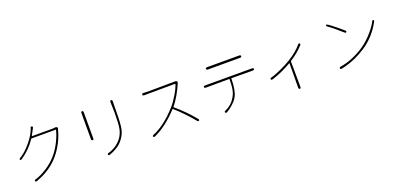

<svg xmlns="http://www.w3.org/2000/svg" viewBox="9 -1795 5922 2878"><g transform="rotate(-20 2970.0 -356.0)"><path d="M273 18Q250 26 245 10Q240 -6 263 -12Q350 -37 455 -105Q554 -169 627 -257Q690 -333 739 -432Q784 -525 803 -604Q804 -609 799 -609H418Q410 -609 406 -603Q309 -458 170 -368Q150 -355 142 -368Q134 -381 155 -393Q244 -445 336 -557Q410 -647 440 -721Q445 -732 450 -743Q457 -759 459 -771Q461 -783 480 -777Q499 -770 487 -748L431 -643Q429 -639 434 -639H759Q770 -639 781 -641L797 -643Q814 -646 829 -638Q844 -629 836 -608L835 -605Q831 -594 828 -583Q810 -508 764 -414Q715 -317 651 -239Q507 -64 273 18Z M1436 21Q1413 29 1408 13Q1402 -3 1426 -10Q1551 -46 1631 -142Q1684 -207 1701 -292Q1716 -367 1716 -529Q1716 -541 1716 -553L1712 -717Q1712 -741 1731 -741Q1749 -741 1749 -717L1746 -542Q1746 -351 1726 -266Q1708 -192 1653 -122Q1611 -67 1550 -33Q1540 -27 1530 -21Q1494 0 1436 21ZM1266 -271Q1247 -271 1247 -295V-710Q1247 -734 1266 -734Q1284 -734 1284 -710V-295Q1284 -271 1266 -271Z M2864 -1Q2852 9 2836 -9Q2794 -62 2717 -144Q2628 -238 2557 -299Q2553 -302 2549 -298Q2355 -90 2165 -5Q2143 4 2136 -11Q2130 -26 2152 -35Q2342 -112 2538 -331Q2593 -393 2645 -481Q2701 -574 2720 -638Q2721 -643 2716 -643L2221 -640Q2197 -640 2198 -659Q2198 -678 2222 -676L2269 -674Q2281 -673 2293 -673L2729 -677Q2746 -677 2756 -669Q2766 -660 2758 -640Q2724 -560 2677 -476Q2625 -385 2575 -327Q2572 -323 2576 -320Q2734 -186 2862 -30Q2877 -12 2864 -1Z M3303 23Q3281 34 3274 18Q3266 2 3288 -7Q3395 -54 3448 -146Q3454 -157 3460 -167Q3486 -210 3498 -285Q3506 -338 3507 -428Q3507 -433 3502 -433L3130 -431Q3106 -431 3106 -449Q3106 -466 3130 -466H3879Q3903 -466 3903 -449Q3903 -431 3879 -431L3541 -433Q3536 -433 3536 -428Q3534 -238 3487 -153Q3481 -142 3475 -131Q3452 -94 3400.5 -47.5Q3349 -1 3303 23ZM3252 -676Q3228 -676 3228 -695Q3228 -713 3252 -713H3765Q3789 -713 3789 -695Q3789 -676 3765 -676Z M4448 67Q4430 67 4430 43L4433 -345Q4433 -350 4429 -347Q4274 -256 4114 -206Q4091 -199 4087 -216Q4082 -232 4105 -238Q4169 -254 4277 -304Q4367 -345 4440 -390Q4575 -473 4650 -565Q4665 -583 4678 -572Q4691 -561 4675 -543Q4587 -447 4469 -373Q4463 -369 4463 -362L4466 43Q4466 67 4448 67Z M5144 -2Q5120 2 5117 -15Q5114 -32 5138 -36Q5329 -66 5523 -193Q5621 -259 5707 -360Q5784 -451 5812 -510Q5822 -532 5836 -525Q5849 -518 5838 -497Q5727 -291 5543 -170Q5453 -111 5370 -74Q5258 -25 5144 -2ZM5392 -493Q5381 -481 5364 -498Q5338 -523 5267 -582Q5185 -650 5155 -669Q5135 -683 5143 -695Q5151 -706 5171 -693Q5205 -671 5286 -606Q5363 -544 5387 -521Q5404 -504 5392 -493Z"/></g></svg>

Font: Resource Han Rounded JP ExtraLight
Style: Regular
Weight: 250
Designer: Cyano Hao (round all glyphs); Ryoko NISHIZUKA 西塚涼子 (kana, bopomofo & ideographs); Paul D. Hunt (Latin, Greek & Cyrillic)
Foundry: Cyano Hao
Version: 0.990